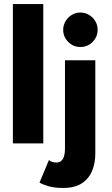

<svg xmlns="http://www.w3.org/2000/svg" viewBox="-20 -708 554 948"><path d="M193.7 0H43.6V-688H193.7ZM292.4 220Q247.7 220 218.8 211.2Q189.8 202.5 175.1 193.6L221.5 82.4Q229.5 88.4 238.4 91.4Q247.4 94.4 259.1 94.4Q272.9 94.4 282.2 86.5Q291.6 78.6 296.2 63.6Q300.8 48.6 300.8 26.9V-410.5H450.6V50.5Q450.6 98.4 434.3 136.9Q417.9 175.4 383.1 197.7Q348.3 220 292.4 220ZM376.8 -476Q341.7 -476 316.9 -501Q292 -526.1 292 -560.6Q292 -583.9 303.5 -603.2Q314.9 -622.5 334.2 -634.3Q353.5 -646.1 376.8 -646.1Q400.2 -646.1 419.6 -634.5Q439 -622.9 450.6 -603.6Q462.1 -584.3 462.1 -560.6Q462.1 -526.1 437.2 -501Q412.2 -476 376.8 -476Z"/></svg>

Font: League Spartan Extralight
Style: Regular
Weight: 200
Foundry: The League of Moveable Type
Version: Version 2.300; ttfautohint (v1.8.3)